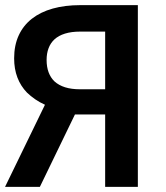

<svg xmlns="http://www.w3.org/2000/svg" viewBox="-28 -731 648 751"><path d="M383.3 0H511.2V-710.9H285.6Q226.1 -710.9 178.2 -697.5Q130.4 -684.1 96.7 -657.7Q63 -631.3 45.2 -592.5Q27.3 -553.7 27.3 -502.9Q27.3 -461.4 40 -428Q52.7 -394.5 77.6 -368.7Q91.8 -355 109.4 -342.8Q127 -330.6 147.9 -321.3L-8.3 0H127.9L265.1 -283.2H383.3ZM154.3 -496.6Q154.3 -522 161.9 -542.2Q169.4 -562.5 185.1 -577.1Q201.2 -591.8 226.3 -599.6Q251.5 -607.4 285.6 -607.4H383.3V-381.8H284.7Q251.5 -381.8 226.6 -389.6Q201.7 -397.5 185.1 -412.6Q169.9 -427.2 162.1 -448.2Q154.3 -469.2 154.3 -496.6Z"/></svg>

Font: Roboto Mono SemiBold
Style: Regular
Weight: 600
Monospace: yes
Designer: Google
Version: Version 3.000